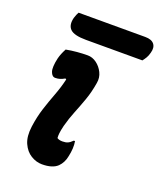

<svg xmlns="http://www.w3.org/2000/svg" viewBox="-136 -810 764 909"><g transform="rotate(20 245.5 -356.0)"><path d="M104 -538Q130 -543 158.5 -545.5Q187 -548 212 -548Q236 -548 257 -532.5Q278 -517 290 -492.5Q302 -468 297 -440Q289 -391 274.5 -350.5Q260 -310 245 -273Q230 -236 219 -195Q213 -170 211.5 -156Q210 -142 211 -131Q221 -124 238 -124Q254 -124 264.5 -128.5Q275 -133 288 -146H294Q300 -112 290 -68Q284 -35 262 -13Q237 11 184 11Q155 11 128 -5.5Q101 -22 86 -55.5Q71 -89 78 -141Q85 -192 99 -235.5Q113 -279 129 -321Q145 -363 155 -406L150 -409Q138 -402 127 -398.5Q116 -395 103 -395Q87 -395 79.5 -416.5Q72 -438 83 -486Q89 -510 104 -538ZM102 -723H438Q470 -723 483 -706.5Q496 -690 488 -662Q484 -646 477.5 -635Q471 -624 463 -614H179Q119 -614 99 -633.5Q79 -653 89 -692Q92 -702 95.5 -710Q99 -718 102 -723Z"/></g></svg>

Font: Recursive Sn Csl St
Style: Bold Italic
Weight: 700
Italic angle: -15°
Version: Version 1.079;hotconv 1.0.112;makeotfexe 2.5.65598; ttfautoh